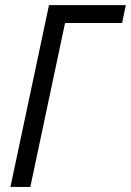

<svg xmlns="http://www.w3.org/2000/svg" viewBox="-20 -734 514 754"><path d="M21 0 172.4 -713.9H474.1L459.5 -643.6H235.4L99.1 0Z"/></svg>

Font: Open Sans SemiCondensed
Style: Italic
Weight: 400
Width: 4
Italic angle: -12°
Designer: Monotype Design Team
Foundry: Monotype Imaging Inc.
Version: Version 3.000